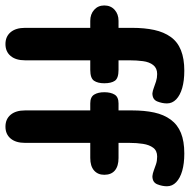

<svg xmlns="http://www.w3.org/2000/svg" viewBox="-20 -652 679 686"><g transform="rotate(90 319.0 -309.5)"><path d="M76 -394H51Q27 -394 11.5 -380Q-4 -366 -4 -343Q-4 -321 11.5 -307Q27 -293 51 -293H76V-60Q76 -27 91.5 -8.5Q107 10 134 10Q161 10 176.5 -8.5Q192 -27 192 -60V-293H226Q256 -293 265 -306.5Q274 -320 274 -343Q274 -368 265 -381Q256 -394 226 -394H192V-433Q192 -459 195 -481.5Q198 -504 209 -518Q220 -532 241 -532Q255 -532 267.5 -528Q280 -524 290.5 -520Q301 -516 310 -515Q332 -515 339 -532.5Q346 -550 346 -567Q346 -586 331.5 -600Q317 -614 291 -621.5Q265 -629 229 -629Q186 -629 156 -617Q126 -605 108.5 -580.5Q91 -556 83.5 -521.5Q76 -487 76 -442ZM371 -394H346Q323 -394 314.5 -380Q306 -366 306 -343Q306 -321 314.5 -307Q323 -293 346 -293H371V-60Q371 -27 386.5 -8.5Q402 10 429 10Q456 10 471.5 -8.5Q487 -27 487 -60V-293H541Q570 -293 585.5 -306.5Q601 -320 601 -343Q601 -368 585.5 -381Q570 -394 541 -394H487V-433Q487 -459 490.5 -481.5Q494 -504 504.5 -518Q515 -532 536 -532Q551 -532 563 -528Q575 -524 585.5 -520Q596 -516 606 -515Q628 -515 635 -532.5Q642 -550 642 -567Q642 -586 627.5 -600Q613 -614 587 -621.5Q561 -629 525 -629Q481 -629 451.5 -617Q422 -605 404 -580.5Q386 -556 378.5 -521.5Q371 -487 371 -442Z"/></g></svg>

Font: Beiruti
Style: Bold
Weight: 700
Designer: Arlette Boutros
Foundry: Boutros
Version: Version 1.41